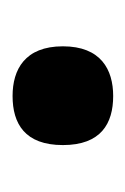

<svg xmlns="http://www.w3.org/2000/svg" viewBox="34 -230 204 313"><g transform="rotate(-90 136.5 -74.0)"><path d="M136 8C179 8 217 -12 217 -74C217 -136 179 -156 136 -156C91 -156 56 -136 56 -74C56 -12 91 8 136 8Z"/></g></svg>

Font: Noto Serif Hebrew ExtraCondensed Black
Style: Regular
Weight: 900
Width: 2
Designer: Monotype Design Team
Foundry: Monotype Imaging Inc.
Version: Version 2.004